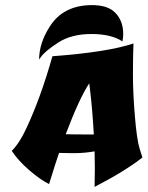

<svg xmlns="http://www.w3.org/2000/svg" viewBox="-20 -689 577 751"><path d="M502 -519Q500 -465 500 -396Q500 -327 507.5 -235.5Q515 -144 526 -108L537 -73Q470 -20 350 42Q351 6 351 -29Q351 -64 350 -97Q310 -90 272.5 -90Q235 -90 211 -91Q197 -51 172 31Q136 13 93 -24.5Q50 -62 26 -99Q57 -130 83 -187Q139 -306 185 -469Q401 -485 502 -519ZM329 -363Q291 -306 237 -164Q258 -163 347 -163Q341 -267 332 -339ZM140 -466 133 -456Q133 -520 174 -584Q227 -669 340 -669Q401 -669 430 -640Q462 -608 462 -556Q462 -543 459 -527Q415 -556 337.5 -556Q260 -556 208.5 -523Q157 -490 140 -466Z"/></svg>

Font: Ceviche One
Style: Regular
Weight: 400
Version: Version 1.002